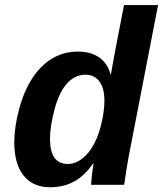

<svg xmlns="http://www.w3.org/2000/svg" viewBox="-20 -745 657 774"><path d="M347.7 0V-3.9Q347.7 -14.6 351.1 -43.5Q354.5 -72.3 356.9 -85.9H355Q321.8 -37.1 279.5 -13.7Q237.3 9.8 182.1 9.8Q112.3 9.8 75 -37.4Q37.6 -84.5 37.6 -170.4Q37.6 -233.9 57.6 -307.1Q77.6 -380.4 111.6 -431.6Q145.5 -482.9 191.7 -510Q237.8 -537.1 293.9 -537.1Q346.7 -537.1 380.9 -512.7Q415 -488.3 425.8 -443.8H426.8L442.4 -530.8L480 -724.6H617.2L499 -115.2Q493.2 -86.4 480.5 0ZM400.9 -338.4Q400.9 -390.1 380.4 -417Q359.9 -443.8 324.7 -443.8Q281.7 -443.8 250 -408.4Q218.3 -373 200 -304.7Q181.6 -236.3 181.6 -184.6Q181.6 -84 253.4 -84Q283.7 -84 311.8 -105.7Q339.8 -127.4 360.8 -168Q381.8 -208.5 393.1 -266.6Q400.9 -307.1 400.9 -338.4Z"/></svg>

Font: Cousine
Style: Bold Italic
Weight: 700
Italic angle: -12°
Monospace: yes
Designer: Steve Matteson
Foundry: Ascender Corporation
Version: Version 1.20